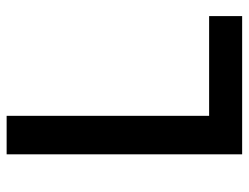

<svg xmlns="http://www.w3.org/2000/svg" viewBox="-106 -648 754 582"><g transform="rotate(-90 271.0 -357.0)"><path d="M94.2 0V-713.9H210.9V-100.1H513.2V0Z"/></g></svg>

Font: Samim Medium FD
Style: Medium-FD
Weight: 500
Foundry: DejaVu fonts team - Redesigned by Saber Rastikerdar
Version: Version 4.0.5